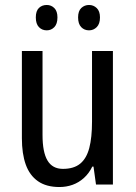

<svg xmlns="http://www.w3.org/2000/svg" viewBox="-20 -742 545 772"><path d="M434 -537V0H366L356 -72H351Q338 -45 317.5 -26.5Q297 -8 272 1Q247 10 219 10Q166 10 132.5 -13.5Q99 -37 83.5 -80.5Q68 -124 68 -186V-537H151V-199Q151 -130 171 -96.5Q191 -63 233 -63Q277 -63 302.5 -84Q328 -105 339 -147Q350 -189 350 -253V-537ZM124 -672Q124 -698 136.5 -710Q149 -722 168 -722Q186 -722 198.5 -709.5Q211 -697 211 -672Q211 -646 198.5 -633Q186 -620 168 -620Q149 -620 136.5 -633Q124 -646 124 -672ZM294 -672Q294 -698 307 -710Q320 -722 338 -722Q356 -722 369 -709.5Q382 -697 382 -672Q382 -646 369 -633Q356 -620 338 -620Q319 -620 306.5 -633Q294 -646 294 -672Z"/></svg>

Font: Noto Sans Khmer Condensed
Style: Regular
Weight: 400
Width: 3
Designer: Danh Hong and the Monotype Design Team
Foundry: Monotype Imaging Inc.
Version: Version 2.004